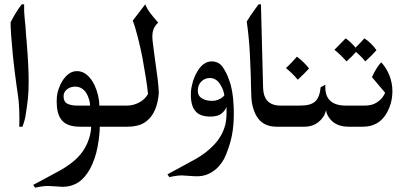

<svg xmlns="http://www.w3.org/2000/svg" viewBox="-20 -588 1901 891"><path d="M81 -568H92Q91 -532 95 -497Q99 -462 99 -454L101 -424L103 -403Q113 -283 113 -211Q113 -163 109.5 -130.5Q106 -98 99 -54Q95 -28 84 0H69Q70 -10 70 -36Q70 -78 67 -115Q64 -143 57 -189Q47 -261 40 -328Q29 -442 29 -484Q54 -534 81 -568Z M559 0H443Q443 39 432.5 95Q422 151 397 197Q374 238 344 258Q311 279 271 279Q262 279 240 277Q214 275 203 275Q178 275 143 283L134 270L181 245Q201 234 223.5 222Q246 210 264 200Q305 176 333 150Q382 104 398 38Q403 18 403 0H351Q287 0 263 -35Q243 -63 243 -117Q243 -141 247 -158Q251 -175 261 -197Q274 -224 293.5 -241Q313 -258 337 -258Q363 -258 384 -240Q405 -222 419 -192Q429 -171 435 -145.5Q441 -120 441 -98H559ZM329 -186Q306 -186 290.5 -173Q275 -160 275 -142Q275 -116 292 -107Q309 -98 340 -98H398Q398 -120 385 -148Q377 -165 362.5 -175.5Q348 -186 329 -186Z M687 -417 688 -399 691 -375Q697 -328 698 -322Q708 -252 712 -218.5Q716 -185 717 -157Q712 -93 686 -54Q658 -13 612 -4Q596 0 570 0H538Q517 0 503 -13Q489 -26 489 -48Q489 -68 501.5 -83Q514 -98 538 -98H569Q599 -98 626 -112.5Q653 -127 667 -152Q660 -217 641 -320Q632 -366 619.5 -415.5Q607 -465 596 -492L654 -568Q662 -548 676.5 -528.5Q691 -509 714 -483Q700 -470 693.5 -455Q687 -440 687 -417Z M1064 -99Q1065 -87 1065 -57Q1065 -6 1056 42Q1044 99 1020 149Q1011 166 997 182Q983 198 967 208Q935 230 895 230Q878 230 854 228Q832 226 824 226Q801 226 766 234L757 221Q773 213 785 206Q865 163 886 151Q938 122 975.5 81.5Q1013 41 1026 -11Q1033 -42 1031 -92Q1025 -75 1008 -61Q991 -47 956 -47Q910 -47 889 -70Q863 -97 866 -160Q867 -181 874.5 -207Q882 -233 895 -255Q923 -303 962 -303Q995 -303 1013 -277.5Q1031 -252 1042 -220Q1061 -172 1064 -99ZM954 -226Q931 -226 914.5 -210Q898 -194 898 -167Q898 -143 917 -131.5Q936 -120 963 -120Q980 -120 993 -125.5Q1006 -131 1012.5 -137Q1019 -143 1021 -145Q1021 -149 1017.5 -162.5Q1014 -176 1006 -189Q987 -226 954 -226Z M1337 0H1264Q1207 0 1178 -38Q1148 -79 1146 -146Q1144 -256 1139.5 -338.5Q1135 -421 1125 -488Q1140 -513 1158.5 -538.5Q1177 -564 1180 -568H1191L1201 -178Q1203 -141 1219 -122Q1240 -98 1282 -98H1337Z M1414 -270Q1394 -248 1362 -218Q1335 -250 1307 -272Q1333 -296 1358 -325Q1374 -313 1389.5 -298Q1405 -283 1414 -270Z M1508 -125Q1532 -98 1584 -98H1638V0H1598Q1543 0 1514 -33Q1496 -54 1493 -76Q1492 -74 1488 -61Q1484 -48 1468 -31Q1439 0 1392 0H1316Q1296 0 1281.5 -14.5Q1267 -29 1267 -50Q1267 -70 1281.5 -84Q1296 -98 1316 -98H1373Q1423 -98 1443.5 -118Q1464 -138 1468 -183L1490 -195Q1487 -149 1508 -125Z M1727 -355Q1708 -333 1675 -303Q1656 -327 1632 -347Q1616 -328 1588 -303Q1562 -333 1532 -357Q1570 -395 1584 -410Q1603 -398 1630 -367Q1660 -397 1671 -410Q1687 -400 1702.5 -384.5Q1718 -369 1727 -355Z M1801 -165Q1801 -105 1770 -56Q1734 0 1664 0H1617Q1596 0 1582 -14.5Q1568 -29 1568 -50Q1568 -71 1581.5 -84.5Q1595 -98 1617 -98H1672Q1706 -98 1727 -111.5Q1748 -125 1757.5 -140Q1767 -155 1767 -158L1706 -230Q1726 -274 1749 -299Q1774 -272 1787.5 -237Q1801 -202 1801 -165Z"/></svg>

Font: Mirza
Style: Regular
Weight: 400
Designer: Arabic design by Kourosh Beigpour, Latin design by Eduardo Tunni, engineering by Lasse Fister
Version: Version 1.000